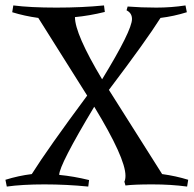

<svg xmlns="http://www.w3.org/2000/svg" viewBox="-34 -679 713 707"><path d="M452 -609Q452 -631 432 -641L436 -655Q486 -651 541.5 -651Q597 -651 649 -659L654 -634Q606 -619 557 -613Q504 -529 367 -348L563 -38Q614 -31 659 -17L655 8Q596 0 527.5 0Q459 0 428 4L424 -10Q428 -18 428 -32Q428 -97 313 -286Q184 -71 184 -35Q237 -30 294 -16L291 8Q211 0 129.5 0Q48 0 -9 8L-14 -17Q34 -32 83 -38Q143 -133 287 -327L107 -613Q56 -620 11 -634L15 -659Q78 -651 173.5 -651Q269 -651 349 -659L352 -635Q295 -621 242 -616Q242 -554 342 -387Q452 -567 452 -609Z"/></svg>

Font: Almendra
Style: Regular
Weight: 400
Designer: Ana Sanfelippo
Foundry: Ana Sanfelippo
Version: Version 1.004